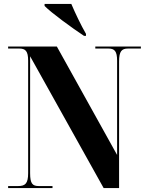

<svg xmlns="http://www.w3.org/2000/svg" viewBox="-20 -949 741 969"><path d="M404 -768H414V-778C389 -821 359 -884 340 -929H205V-919C239 -884 345 -807 404 -768ZM21 0H245V-10H176C144 -10 132 -22 132 -75V-665L503 0H581V-639C581 -690 594 -704 626 -704H691V-714H461V-704H527C558 -704 571 -691 571 -643V-167L267 -714H21V-704H77C108 -704 122 -692 122 -643V-75C122 -22 107 -10 71 -10H21Z"/></svg>

Font: Noto Serif Display Condensed ExtraBold
Style: Regular
Weight: 800
Width: 3
Designer: Monotype Design Team
Foundry: Monotype Imaging Inc.
Version: Version 2.009